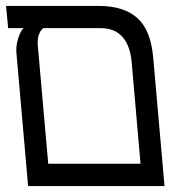

<svg xmlns="http://www.w3.org/2000/svg" viewBox="-22 -629 642 649"><path d="M-1.5 -609H311.5Q396.5 -609 442.2 -568Q488 -527 496 -433L527.5 -75.5L534 0H73L33.5 -450.5L33 -459Q33 -479 40 -501Q47 -523 57.5 -534H5.5ZM141 -75.5H453L423 -419.5Q418 -474.5 392 -504.2Q366 -534 316.5 -534H124.5Q114 -526 109.2 -511Q104.5 -496 105.5 -478.5Z"/></svg>

Font: JuliaMono Light
Style: Italic
Weight: 300
Italic angle: -9°
Monospace: yes
Designer: cormullion
Foundry: corm
Version: Version 0.054; ttfautohint (v1.8.4)